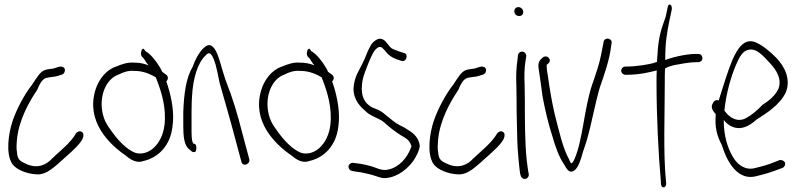

<svg xmlns="http://www.w3.org/2000/svg" viewBox="-20 -740 3481 837"><path d="M33 -26C51 0 97 18 139 20C185 24 222 -17 271 -60C296 -82 328 -111 340 -135C345 -147 346 -161 335 -166C326 -171 314 -164 311 -158C288 -117 236 -77 206 -48C184 -23 143 -1 91 -27C66 -38 56 -46 54 -77C51 -92 52 -110 54 -132C62 -216 106 -295 142 -348C153 -375 163 -393 180 -400C186 -401 190 -402 195 -403C205 -405 220 -405 231 -409C242 -413 257 -414 261 -425C269 -444 253 -454 234 -448C222 -445 221 -443 212 -441C199 -439 189 -439 177 -435C156 -429 141 -403 120 -371C88 -331 53 -266 35 -213C17 -159 4 -72 33 -26Z M396 -348C354 -211 455 -112 528 -62C549 -44 576 -27 605 -38C672 -53 723 -107 732 -189C741 -249 727 -314 713 -361L705 -385C713 -393 715 -406 705 -414L687 -427C684 -435 680 -442 676 -448C661 -474 636 -505 614 -517L609 -524C600 -538 589 -507 598 -494L605 -487C610 -482 617 -466 628 -455C605 -464 586 -467 564 -467C538 -469 515 -462 484 -449C442 -435 410 -393 396 -348ZM433 -226C406 -306 436 -394 497 -415C518 -426 541 -433 563 -431C593 -431 622 -425 659 -403L663 -393C684 -339 706 -269 697 -194C686 -108 625 -57 569 -74C532 -89 495 -126 460 -177C449 -192 439 -208 433 -226Z M779 -190C779 -150 782 -108 803 -91C813 -82 818 -77 823 -77H828C833 -77 836 -85 836 -95C836 -105 833 -113 828 -113H824C814 -123 815 -158 815 -190V-253C816 -274 815 -295 817 -318C821 -401 843 -465 873 -495C884 -507 892 -515 903 -499C909 -491 914 -477 920 -458C926 -436 931 -410 937 -380C961 -294 977 -243 1006 -133L1032 -36C1037 -11 1071 -23 1067 -45L1041 -142C1012 -254 997 -305 963 -392C945 -444 934 -501 915 -528C897 -552 882 -545 864 -527C846 -508 831 -481 820 -449C791 -401 782 -331 779 -253Z M1119 -348C1077 -211 1178 -112 1251 -62C1272 -44 1299 -27 1328 -38C1395 -53 1446 -107 1455 -189C1464 -249 1450 -314 1436 -361L1428 -385C1436 -393 1438 -406 1428 -414L1410 -427C1407 -435 1403 -442 1399 -448C1384 -474 1359 -505 1337 -517L1332 -524C1323 -538 1312 -507 1321 -494L1328 -487C1333 -482 1340 -466 1351 -455C1328 -464 1309 -467 1287 -467C1261 -469 1238 -462 1207 -449C1165 -435 1133 -393 1119 -348ZM1156 -226C1129 -306 1159 -394 1220 -415C1241 -426 1264 -433 1286 -431C1316 -431 1345 -425 1382 -403L1386 -393C1407 -339 1429 -269 1420 -194C1409 -108 1348 -57 1292 -74C1255 -89 1218 -126 1183 -177C1172 -192 1162 -208 1156 -226Z M1506 -26C1493 -17 1500 2 1514 5L1530 8C1558 11 1573 16 1589 19C1607 23 1629 32 1647 36C1693 40 1747 10 1782 -39C1793 -55 1808 -83 1810 -104C1806 -138 1785 -158 1760 -173C1750 -180 1738 -187 1723 -194C1684 -214 1659 -247 1629 -261L1604 -271C1581 -283 1557 -305 1557 -353C1559 -401 1566 -412 1585 -462C1598 -494 1608 -514 1615 -522C1626 -534 1636 -540 1647 -531L1661 -516C1672 -501 1685 -491 1708 -482L1729 -475C1751 -466 1763 -505 1741 -509L1719 -516C1706 -521 1694 -525 1686 -530C1675 -540 1667 -554 1656 -564C1638 -577 1622 -571 1605 -554C1595 -544 1584 -520 1570 -484C1545 -428 1525 -411 1521 -354C1521 -300 1555 -272 1576 -253C1598 -233 1625 -227 1649 -211C1671 -192 1701 -165 1740 -143C1758 -133 1767 -123 1774 -103C1757 -51 1718 -10 1673 -1C1643 7 1618 -11 1592 -17C1577 -20 1559 -26 1535 -28L1520 -30C1515 -31 1510 -29 1506 -26Z M1869 -26C1887 0 1933 18 1975 20C2021 24 2058 -17 2107 -60C2132 -82 2164 -111 2176 -135C2181 -147 2182 -161 2171 -166C2162 -171 2150 -164 2147 -158C2124 -117 2072 -77 2042 -48C2020 -23 1979 -1 1927 -27C1902 -38 1892 -46 1890 -77C1887 -92 1888 -110 1890 -132C1898 -216 1942 -295 1978 -348C1989 -375 1999 -393 2016 -400C2022 -401 2026 -402 2031 -403C2041 -405 2056 -405 2067 -409C2078 -413 2093 -414 2097 -425C2105 -444 2089 -454 2070 -448C2058 -445 2057 -443 2048 -441C2035 -439 2025 -439 2013 -435C1992 -429 1977 -403 1956 -371C1924 -331 1889 -266 1871 -213C1853 -159 1840 -72 1869 -26Z M2222 -690C2222 -679 2232 -670 2243 -670C2254 -670 2261 -677 2261 -688C2261 -699 2251 -709 2240 -709C2229 -709 2222 -701 2222 -690ZM2231 -370C2231 -347 2232 -324 2232 -298C2232 -272 2232 -245 2233 -216L2235 -128C2236 -88 2243 -15 2247 15L2250 26C2251 31 2254 34 2258 37C2271 47 2288 33 2285 18L2283 8C2282 1 2279 -16 2276 -43C2268 -123 2268 -214 2268 -298C2268 -324 2267 -348 2267 -371C2265 -408 2266 -445 2271 -475L2274 -494C2275 -499 2273 -504 2270 -508C2260 -521 2241 -515 2238 -500L2236 -480C2231 -448 2229 -410 2231 -370Z M2328 -442C2334 -406 2339 -363 2345 -321C2355 -265 2371 -198 2388 -146C2401 -100 2417 -56 2438 -25C2450 -4 2462 19 2484 3C2501 -9 2513 -46 2521 -77C2527 -95 2534 -114 2540 -135C2560 -206 2574 -288 2595 -359C2614 -414 2637 -478 2644 -538L2646 -551C2647 -556 2647 -560 2644 -564C2634 -577 2614 -573 2611 -557L2609 -544C2607 -535 2604 -522 2601 -504C2593 -461 2576 -413 2561 -370C2526 -264 2521 -132 2485 -48C2481 -39 2476 -28 2470 -28C2468 -31 2464 -36 2461 -45C2433 -94 2416 -174 2398 -243C2386 -295 2377 -348 2370 -398C2366 -423 2363 -439 2363 -457C2368 -462 2377 -467 2377 -476C2377 -485 2369 -494 2359 -494C2354 -494 2350 -493 2347 -490C2333 -479 2324 -468 2328 -442Z M2688 -432C2688 -422 2697 -414 2706 -414H2714C2768 -414 2816 -426 2843 -433C2842 -416 2842 -399 2842 -380C2842 -235 2850 -71 2861 52V62C2864 86 2887 79 2884 57L2883 47C2871 -74 2878 -237 2878 -380C2878 -401 2878 -422 2879 -441C2890 -449 2904 -452 2918 -456C2944 -461 2987 -469 3015 -469H3024C3034 -469 3042 -476 3042 -486C3042 -497 3035 -505 3024 -505H3015C2968 -505 2902 -488 2880 -478C2880 -556 2887 -594 2899 -654L2908 -696C2913 -719 2895 -730 2891 -710L2882 -667C2861 -609 2850 -576 2846 -499C2845 -490 2845 -480 2844 -470C2838 -469 2834 -467 2829 -465C2806 -459 2755 -450 2713 -450H2706C2696 -450 2688 -441 2688 -432Z M3086 -287C3077 -270 3090 -253 3100 -243V-240C3096 -183 3105 -149 3127 -107C3154 -19 3203 45 3273 29C3294 24 3326 16 3353 6L3391 -8C3396 -10 3399 -14 3401 -18C3409 -34 3391 -45 3378 -42L3340 -27C3316 -18 3289 -12 3270 -7C3230 3 3196 -20 3175 -56C3153 -93 3135 -145 3135 -217C3150 -198 3169 -185 3193 -182C3225 -178 3255 -198 3277 -218C3319 -245 3380 -282 3406 -338C3429 -397 3398 -452 3366 -486C3337 -516 3302 -544 3275 -555C3227 -576 3196 -532 3173 -479C3154 -434 3133 -366 3113 -302C3098 -308 3090 -296 3086 -287ZM3138 -258C3145 -332 3167 -407 3188 -456C3203 -492 3218 -518 3243 -523C3278 -531 3307 -497 3339 -462C3362 -437 3391 -396 3373 -352C3360 -324 3332 -300 3304 -283C3280 -258 3258 -239 3232 -225C3195 -205 3159 -227 3138 -258Z"/></svg>

Font: Stray Cat
Style: UltCn
Weight: 400
Version: Version 1.0